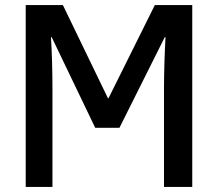

<svg xmlns="http://www.w3.org/2000/svg" viewBox="-20 -734 855 754"><path d="M81 0H186V-382C186 -454 184 -531 180 -588H183L354 -232H449L627 -588H630C627 -535 624 -453 624 -386V0H735V-714H588L406 -348H404L227 -714H81Z"/></svg>

Font: Noto Sans UI SemiCondensed Medium
Style: Regular
Weight: 500
Width: 4
Designer: Monotype Design Team
Foundry: Monotype Imaging Inc.
Version: Version 1.901